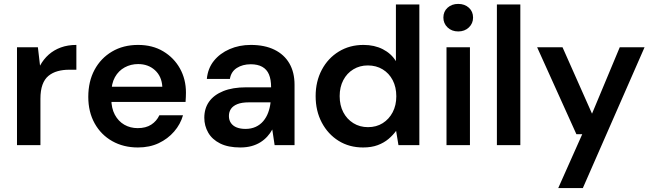

<svg xmlns="http://www.w3.org/2000/svg" viewBox="-20 -743 3340 983"><path d="M67 0V-501H174L185 -407Q203 -440 229.5 -463.5Q256 -487 291.5 -500Q327 -513 371 -513V-386H333Q302 -386 275 -378.5Q248 -371 228 -354.5Q208 -338 197.5 -309Q187 -280 187 -237V0Z M686 12Q612 12 554.5 -20.5Q497 -53 464.5 -111.5Q432 -170 432 -247Q432 -326 464 -385.5Q496 -445 553.5 -479Q611 -513 687 -513Q761 -513 816 -480Q871 -447 901.5 -392Q932 -337 932 -269Q932 -259 931.5 -247Q931 -235 930 -221H519V-299H811Q808 -352 773.5 -383.5Q739 -415 687 -415Q650 -415 618.5 -398Q587 -381 568.5 -348Q550 -315 550 -265V-236Q550 -189 568 -155.5Q586 -122 616.5 -104.5Q647 -87 685 -87Q727 -87 754.5 -105Q782 -123 796 -153H917Q904 -107 871.5 -69.5Q839 -32 792.5 -10Q746 12 686 12Z M1210 12Q1148 12 1107 -8.5Q1066 -29 1046 -64Q1026 -99 1026 -140Q1026 -188 1050.5 -222.5Q1075 -257 1123 -276.5Q1171 -296 1241 -296H1368Q1368 -336 1357 -362Q1346 -388 1322.5 -401Q1299 -414 1264 -414Q1222 -414 1192.5 -395Q1163 -376 1157 -339H1039Q1044 -393 1075 -431.5Q1106 -470 1155.5 -491.5Q1205 -513 1264 -513Q1335 -513 1385 -488.5Q1435 -464 1461.5 -418.5Q1488 -373 1488 -309V0H1386L1374 -80Q1364 -61 1348.5 -44Q1333 -27 1313 -14.5Q1293 -2 1267.5 5Q1242 12 1210 12ZM1237 -83Q1266 -83 1289 -93.5Q1312 -104 1328 -123Q1344 -142 1353 -166.5Q1362 -191 1365 -217V-219H1254Q1218 -219 1195.5 -210Q1173 -201 1162.5 -185.5Q1152 -170 1152 -149Q1152 -128 1162.5 -113Q1173 -98 1192 -90.5Q1211 -83 1237 -83Z M1839 12Q1768 12 1713.5 -22Q1659 -56 1627.5 -115.5Q1596 -175 1596 -251Q1596 -326 1627.5 -385.5Q1659 -445 1714.5 -479Q1770 -513 1841 -513Q1897 -513 1940 -491Q1983 -469 2007 -430V-720H2127V0H2020L2008 -73Q1992 -51 1969 -31.5Q1946 -12 1914 0Q1882 12 1839 12ZM1864 -92Q1907 -92 1939.5 -112.5Q1972 -133 1990.5 -168.5Q2009 -204 2009 -250Q2009 -297 1990.5 -332.5Q1972 -368 1939 -388Q1906 -408 1863 -408Q1822 -408 1789 -388Q1756 -368 1737.5 -332.5Q1719 -297 1719 -251Q1719 -204 1737.5 -168.5Q1756 -133 1789 -112.5Q1822 -92 1864 -92Z M2266 0V-501H2386V0ZM2326 -582Q2293 -582 2271.5 -602.5Q2250 -623 2250 -653Q2250 -684 2271.5 -703.5Q2293 -723 2326 -723Q2359 -723 2380.5 -703.5Q2402 -684 2402 -653Q2402 -623 2380.5 -602.5Q2359 -582 2326 -582Z M2524 0V-720H2644V0Z M2838 220 2961 -56H2931L2730 -501H2860L3011 -161L3153 -501H3280L2964 220Z"/></svg>

Font: DM Sans 18pt SemiBold
Style: Regular
Weight: 600
Designer: Colophon Foundry, Jonny Pinhorn
Foundry: Colophon Foundry
Version: Version 4.004;gftools[0.9.30]